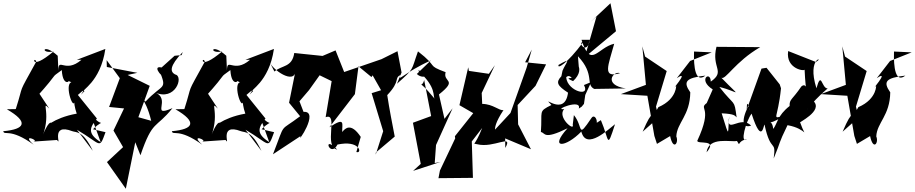

<svg xmlns="http://www.w3.org/2000/svg" viewBox="-33 -876 5628 1181"><path d="M322 -533C228 -618 212 -541 297 -560C145 -432 175 -539 190 -497C69 -277 119 -377 64 -205L9 -204C145 -125 122 -81 -13 -69C-6 -39 27 -92 174 14C92 -59 215 -10 172 -5L318 -15C350 32 271 -123 412 -69C435 -60 478 -75 538 52L440 -78C592 11 576 47 616 -63L539 -81C620 -162 593 -69 518 -190L586 -2C501 -56 520 -92 563 -147L446 -292C530 -368 422 -246 487 -316C458 -318 585 -366 615 -575L439 -508H468C366 -421 326 -528 326 -441ZM406 -370C359 -357 426 -167 427 -271C420 -246 426 -216 439 -177C291 -151 224 -78 290 -114C273 -141 248 -92 215 -8C294 -168 212 -268 270 -208L196 -320C196 -304 189 -322 190 -277C346 -451 266 -385 347 -445C354 -326 416 -388 377 -383Z M818 -155 888 -348 752 -415 812 -428 624 -464 623 -506 704 -395 638 -218 730 -209 665 -73 724 29 625 121 741 285 799 -1 831 79C907 -143 924 -81 1028 -211C886 -150 1027 -267 917 -309C1046 -248 1100 -409 1044 -418C1013 -435 1008 -468 1091 -556L1084 -537L1041 -533L961 -461C885 -478 1005 -359 946 -445C998 -318 969 -366 862 -251C801 -304 861 -285 897 -133Z M1359 -533C1265 -618 1249 -541 1334 -560C1182 -432 1212 -539 1227 -497C1106 -277 1156 -377 1101 -205L1046 -204C1182 -125 1159 -81 1024 -69C1031 -39 1064 -92 1211 14C1129 -59 1252 -10 1209 -5L1355 -15C1387 32 1308 -123 1449 -69C1472 -60 1515 -75 1575 52L1477 -78C1629 11 1613 47 1653 -63L1576 -81C1657 -162 1630 -69 1555 -190L1623 -2C1538 -56 1557 -92 1600 -147L1483 -292C1567 -368 1459 -246 1524 -316C1495 -318 1622 -366 1652 -575L1476 -508H1505C1403 -421 1363 -528 1363 -441ZM1443 -370C1396 -357 1463 -167 1464 -271C1457 -246 1463 -216 1476 -177C1328 -151 1261 -78 1327 -114C1310 -141 1285 -92 1252 -8C1331 -168 1249 -268 1307 -208L1233 -320C1233 -304 1226 -322 1227 -277C1383 -451 1303 -385 1384 -445C1391 -326 1453 -388 1414 -383Z M2067 9C2184 -7 2194 71 2159 59L2186 -34C2126 -124 2090 -87 2072 -64C2070 -114 2094 -160 1993 -93L2150 -297L2172 -468L2252 -402L2325 -516L2084 -433L2031 -566L1951 -532L1777 -550C1764 -460 1700 -476 1655 -436L1622 -501C1640 -446 1781 -351 1785 -442L1745 -244L1813 -161C1679 -59 1727 -134 1646 73L1816 -39C1790 18 1936 -195 1834 -188L1809 -253L1868 -322L1933 -413L2007 -377L1970 -155C2052 -186 1955 27 2041 44C1946 -54 1997 101 2043 13Z M2531 -421C2578 -375 2654 -437 2538 -442C2656 -337 2627 -284 2641 -268C2524 -411 2561 -320 2576 -384L2619 -162L2507 -121L2555 132L2508 175L2677 120L2641 127L2649 16L2751 -210L2701 -145L2667 -295C2787 -390 2690 -367 2708 -432C2586 -478 2669 -459 2538 -560C2494 -438 2519 -459 2409 -361L2437 -430L2412 -561L2227 -469L2311 -321L2253 -303L2324 -69L2278 75L2279 62L2395 -36C2379 -120 2362 -204 2349 -291C2434 -381 2388 -394 2432 -416C2408 -365 2456 -432 2617 -504Z M3074 -44 3007 -53 3233 42 3154 -111 3151 -230 3261 -348 3326 -480 3197 -493 3238 -571 3206 -459 3107 -181 3002 -68C3049 -63 2963 -46 3064 -199C3038 -193 3001 -236 2933 -237L2930 -304L3011 -475L2974 -422L2851 -440L2847 -462L2793 -229L2878 -180L2765 -38L2767 -25L2673 173L2664 220L2876 218L2869 -6L2933 -89C2886 30 2870 3 2901 11C3006 38 3126 -57 3075 34Z M3545 -220 3559 -237 3567 -292 3603 -371 3559 -353C3604 -269 3435 -323 3451 -417C3428 -345 3447 -437 3483 -398C3489 -393 3432 -402 3492 -377C3585 -463 3472 -524 3529 -442L3522 -530C3628 -418 3567 -357 3622 -329L3816 -332C3675 -354 3739 -442 3781 -426C3669 -393 3708 -471 3745 -607C3641 -583 3601 -450 3544 -631H3595C3578 -533 3516 -618 3555 -618C3451 -478 3392 -450 3403 -477C3490 -527 3448 -492 3427 -441L3420 -407C3384 -369 3395 -349 3461 -306C3440 -148 3287 -305 3359 -230C3275 -189 3304 -195 3294 -64C3323 -59 3307 -13 3458 -87C3341 42 3446 33 3543 -67C3572 54 3715 -86 3750 -112C3698 49 3716 -13 3663 -137L3542 -59C3687 -65 3632 -194 3605 -150C3515 -17 3557 -95 3497 -168L3490 -109C3503 -64 3392 -155 3437 -205C3363 -196 3548 -272 3527 -208ZM3636 -774C3612 -691 3588 -607 3564 -524L3756 -684L3722 -856L3596 -738Z M4018 -153 4002 -220 4068 -439 3935 -528 3918 -591 3940 -354 3786 -297 3949 -287 3992 -40 4008 9 4089 -39C4108 53 4144 3 4127 -37C4131 -122 4211 -164 4213 -308C4166 -375 4187 -397 4306 -411C4245 -363 4233 -461 4236 -559L4345 -554L4212 -501L4130 -395C4219 -455 4080 -299 4125 -347C4127 -362 4136 -268 4017 -217C3975 -137 3986 -221 3920 -66Z M4314 -242C4261 -202 4356 -224 4256 -10C4256 14 4386 -24 4313 61C4326 -39 4464 0 4500 -9C4526 33 4493 -5 4562 -21C4515 13 4556 -132 4590 -177C4657 32 4665 -125 4670 -108C4708 71 4742 -23 4726 99C4776 -22 4749 22 4811 -106C4936 -84 4928 -11 4889 -122C4870 -119 5035 -193 4970 -255C4891 -140 4945 -238 5058 -332C5020 -331 5020 -445 4989 -333C4927 -529 5045 -526 4985 -495L4815 -562C4798 -449 4925 -434 4916 -450C4924 -274 4935 -378 4896 -344C4840 -261 4822 -267 4824 -224C4747 -164 4748 -113 4723 -83C4715 -163 4663 -84 4787 -162C4710 -147 4751 -136 4771 -333L4763 -357L4682 -459L4651 -454L4560 -201C4561 -297 4585 -166 4575 -208C4598 -291 4479 -70 4587 -103C4522 -172 4429 -43 4453 -160C4441 -64 4460 -4 4406 -179C4487 -175 4486 -165 4498 -154C4482 -272 4490 -215 4392 -341C4511 -313 4534 -263 4404 -398C4429 -381 4488 -496 4643 -586L4374 -588C4341 -457 4432 -439 4339 -374C4338 -444 4256 -386 4351 -326Z M5248 -153 5232 -220 5298 -439 5165 -528 5148 -591 5170 -354 5016 -297 5179 -287 5222 -40 5238 9 5319 -39C5338 53 5374 3 5357 -37C5361 -122 5441 -164 5443 -308C5396 -375 5417 -397 5536 -411C5475 -363 5463 -461 5466 -559L5575 -554L5442 -501L5360 -395C5449 -455 5310 -299 5355 -347C5357 -362 5366 -268 5247 -217C5205 -137 5216 -221 5150 -66Z"/></svg>

Font: Asimov Silicon
Style: Regular
Weight: 400
Designer: Google
Version: Version 2.000980; 2014